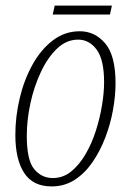

<svg xmlns="http://www.w3.org/2000/svg" viewBox="-20 -658 464 688"><path d="M165 10Q98 10 66.5 -38.5Q35 -87 35 -175Q35 -240 50.5 -305.5Q66 -371 96 -425.5Q126 -480 169 -513Q212 -546 266 -546Q320 -546 357 -502.5Q394 -459 394 -360Q394 -315 385 -264.5Q376 -214 357.5 -165.5Q339 -117 311.5 -77Q284 -37 247.5 -13.5Q211 10 165 10ZM169 -20Q206 -20 235 -43.5Q264 -67 286.5 -105.5Q309 -144 323.5 -189.5Q338 -235 345.5 -280.5Q353 -326 353 -363Q353 -444 326.5 -480Q300 -516 260 -516Q218 -516 184.5 -484Q151 -452 126.5 -400Q102 -348 89 -288Q76 -228 76 -171Q76 -84 102.5 -52Q129 -20 169 -20ZM169 -606 176 -638H381L374 -606Z"/></svg>

Font: Noto Serif ExtraCondensed ExtraLight
Style: Italic
Weight: 200
Width: 2
Italic angle: -12°
Designer: Monotype Design Team
Foundry: Monotype Imaging Inc.
Version: Version 2.014; ttfautohint (v1.8.4.7-5d5b)